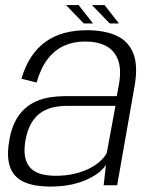

<svg xmlns="http://www.w3.org/2000/svg" viewBox="-20 -714 588 740"><path d="M174.5 5Q221 5 257.5 -3.2Q294 -11.5 321 -24.8Q348 -38 365 -52.5Q382 -67 388.5 -79.5L379.5 0H431.5L498.5 -381Q512.5 -460 494 -507.5Q475.5 -555 429.5 -576.2Q383.5 -597.5 315 -597.5Q269 -597.5 229.5 -587.2Q190 -577 157.8 -554.5Q125.5 -532 101.5 -496.5Q77.5 -461 62.5 -410.5L121 -396Q137 -452 164 -486.8Q191 -521.5 227.2 -537.8Q263.5 -554 308 -554Q356.5 -554 389.2 -536.5Q422 -519 435.5 -481.5Q449 -444 437.5 -383.5L430 -343.5H232.5Q203 -343.5 174.5 -339.2Q146 -335 120.5 -324Q95 -313 73.8 -293.5Q52.5 -274 37.5 -244Q22.5 -214 15.5 -171Q8 -127 12.5 -96.2Q17 -65.5 31.2 -45.8Q45.5 -26 67.5 -15Q89.5 -4 116.8 0.5Q144 5 174.5 5ZM194.5 -36.5Q166.5 -36.5 142.5 -42.2Q118.5 -48 101.5 -62.8Q84.5 -77.5 77.8 -104.2Q71 -131 78 -172.5Q85.5 -214 101.2 -240.2Q117 -266.5 139.2 -281Q161.5 -295.5 187.2 -300.8Q213 -306 240 -306H425L391.5 -124.5Q383.5 -108.5 366.2 -92.8Q349 -77 323.5 -64.2Q298 -51.5 265.5 -44Q233 -36.5 194.5 -36.5ZM403 -623.5H438.5L383 -694.5H334.5ZM303 -623.5H338.5L283 -694.5H234.5Z"/></svg>

Font: Anybody UltraCondensed Thin Light
Style: Italic
Weight: 300
Italic angle: -10°
Version: Version 1.111